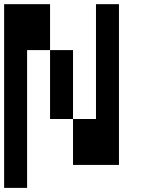

<svg xmlns="http://www.w3.org/2000/svg" viewBox="-20 -798 707 929"><path d="M111.1 -555.6V111.1H0V-777.8H222.2V-555.6ZM333.3 -222.2H222.2V-555.6H333.3ZM444.4 -222.2V-777.8H555.6V0H333.3V-222.2Z"/></svg>

Font: Pixeloid Mono
Style: Regular
Weight: 400
Monospace: yes
Designer: GGBotNet
Foundry: GGBotNet
Version: 0.5